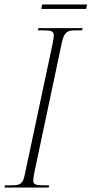

<svg xmlns="http://www.w3.org/2000/svg" viewBox="-40 -840 410 860"><path d="M145 -800H346L350 -820H149ZM-20 0H178L180 -10H155C125 -10 109 -12 109 -30C109 -37 111 -54 114 -68L237 -649C248 -698 262 -704 300 -704H328L330 -714H132L130 -704H157C187 -704 201 -700 201 -683C201 -675 200 -665 196 -646L71 -58C62 -14 49 -10 10 -10H-18Z"/></svg>

Font: Noto Serif Display ExtraCondensed ExtraLight
Style: Italic
Weight: 200
Width: 2
Italic angle: -12°
Designer: Monotype Design Team
Foundry: Monotype Imaging Inc.
Version: Version 2.009